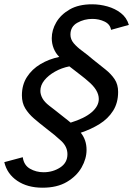

<svg xmlns="http://www.w3.org/2000/svg" viewBox="-63 -700 620 894"><path d="M135 174Q65 174 17.5 142Q-30 110 -43 55L43 32Q48 69 76.5 85.5Q105 102 140 102Q183 102 217 80Q251 58 251 18Q251 -17 222 -44Q193 -71 152 -102Q121 -126 95.5 -148Q70 -170 54.5 -195.5Q39 -221 39 -256Q39 -305 62.5 -341.5Q86 -378 125.5 -401.5Q165 -425 213 -435Q196 -452 187 -474.5Q178 -497 178 -522Q178 -560 199 -596Q220 -632 261.5 -656Q303 -680 366 -680Q402 -680 437.5 -670Q473 -660 500 -639Q527 -618 537 -584L454 -561Q450 -587 424 -599.5Q398 -612 367 -612Q329 -612 297 -594Q265 -576 265 -539Q265 -517 280 -499Q295 -481 319 -463.5Q343 -446 371 -422Q401 -398 427.5 -377Q454 -356 470.5 -331.5Q487 -307 487 -272Q487 -221 463.5 -184Q440 -147 400.5 -122.5Q361 -98 313 -82Q340 -49 340 -2Q340 39 317 79.5Q294 120 248.5 147Q203 174 135 174ZM266 -129Q331 -149 364 -177.5Q397 -206 397 -239Q397 -281 346 -323Q335 -333 317.5 -346.5Q300 -360 284 -372.5Q268 -385 260 -391Q224 -384 193 -366.5Q162 -349 143.5 -326Q125 -303 125 -277Q125 -260 134.5 -242.5Q144 -225 166 -208Q176 -201 192.5 -187.5Q209 -174 226 -161Q243 -148 254.5 -138.5Q266 -129 266 -129Z"/></svg>

Font: Atkinson Hyperlegible
Style: Italic
Weight: 400
Italic angle: -12°
Designer: Elliott Scott, Megan Eiswerth, Linus Boman, Theodore Petrosky
Foundry: Braille Institute
Version: Version 1.006; ttfautohint (v1.8.3)